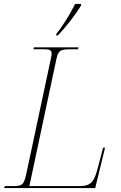

<svg xmlns="http://www.w3.org/2000/svg" viewBox="-29 -954 616 974"><path d="M257 -782 256 -774H264C306 -817 356 -882 382 -926V-934H352C325 -879 290 -824 257 -782ZM-9 0H454L504 -205H494L470 -113C449 -31 435 -10 372 -10H120L257 -654C266 -694 274 -704 324 -704H367L369 -714H143L141 -704H184C214 -704 233 -705 233 -681C233 -677 232 -672 231 -666L107 -84C92 -14 88 -10 29 -10H-4Z"/></svg>

Font: Noto Serif Display Thin
Style: Italic
Weight: 100
Italic angle: -12°
Designer: Monotype Design Team
Foundry: Monotype Imaging Inc.
Version: Version 2.009